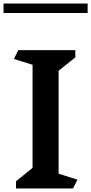

<svg xmlns="http://www.w3.org/2000/svg" viewBox="-36 -1071 518 1091"><path d="M379 0H55V-41L149 -117V-703L43 -736L68 -786H392V-745L297 -669V-84L404 -50ZM-16 -1051H462V-997H-16Z"/></svg>

Font: Inknut Antiqua SemiBold
Style: Regular
Weight: 600
Designer: Claus Eggers Sørensen
Foundry: Claus Eggers Sørensen
Version: Version 1.003; ttfautohint (v1.8.2) -l 8 -r 50 -G 200 -x 14 